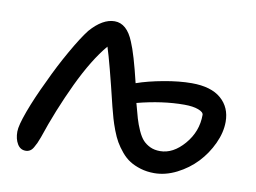

<svg xmlns="http://www.w3.org/2000/svg" viewBox="-62 -592 923 693"><g transform="rotate(10 399.5 -245.0)"><path d="M69.8 13.2Q50.3 13.2 39.6 -4.9Q28.8 -22.9 28.8 -49.8Q28.8 -72.3 48.8 -126.5Q68.8 -180.7 100.1 -245.1Q127.9 -305.7 161.4 -364.3Q194.8 -422.9 217.8 -452.1Q262.2 -502.9 306.2 -502.9Q351.1 -502.9 376 -440.9Q394.5 -398.4 418.9 -295.9Q460.4 -310.5 516.8 -320.8Q573.2 -331.1 619.1 -331.1Q689.9 -331.1 726.6 -299.3Q763.2 -267.6 763.2 -214.8Q763.2 -175.8 744.1 -134.8Q725.1 -93.8 694.6 -61.5Q664.1 -29.3 623 -8.5Q582 12.2 541 12.2Q513.7 12.2 490.5 5.1Q467.3 -2 450.4 -12.7Q433.6 -23.4 418.9 -41Q404.3 -58.6 394.8 -75Q385.3 -91.3 376.2 -115.2Q367.2 -139.2 362.3 -156.5Q357.4 -173.8 351.1 -198.2Q313 -356.4 295.9 -408.2Q247.1 -350.6 199.2 -250Q150.9 -147.9 116.2 -43.9Q110.8 -29.3 107.4 -22Q104 -14.6 98.4 -4.9Q92.8 4.9 85.7 9Q78.6 13.2 69.8 13.2ZM606 -250Q525.9 -250 434.1 -226.1Q442.9 -192.4 449 -171.6Q455.1 -150.9 464.8 -129.2Q474.6 -107.4 485.4 -95.9Q496.1 -84.5 511.7 -77.1Q527.3 -69.8 547.9 -69.8Q595.7 -69.8 636.2 -116.9Q676.8 -164.1 676.8 -225.1Q676.8 -235.4 657.2 -242.7Q637.7 -250 606 -250Z"/></g></svg>

Font: Shantell Sans Normal
Style: Regular
Weight: 400
Designer: Stephen Nixon, Anya Danilova, Shantell Martin
Foundry: Arrow Type
Version: Version 1.006;[559af2be0]